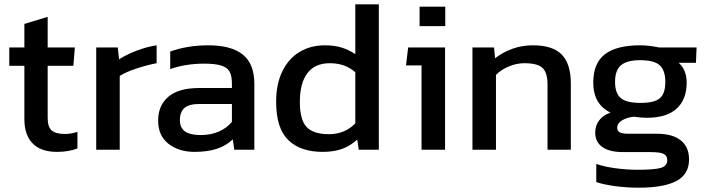

<svg xmlns="http://www.w3.org/2000/svg" viewBox="-20 -694 3279 890"><path d="M93 -141V-389H23V-474H93V-583L201 -616V-474H327L320 -389H201V-147Q201 -106 219.5 -89.5Q238 -73 282 -73Q309 -73 339 -83V-6Q300 10 244 10Q169 10 131 -29.5Q93 -69 93 -141Z M426 -474H526L532 -419Q566 -441 613 -459Q660 -477 706 -484V-401Q663 -393 613 -376.5Q563 -360 535 -342V0H426Z M713 -135Q713 -205 760.5 -245.5Q808 -286 903 -286H1055V-307Q1055 -342 1044.5 -361.5Q1034 -381 1006 -390Q978 -399 926 -399Q842 -399 769 -374V-455Q803 -468 849 -476Q895 -484 946 -484Q1052 -484 1105.5 -441Q1159 -398 1159 -305V0H1066L1059 -48Q1029 -19 986 -4.5Q943 10 881 10Q809 10 761 -27.5Q713 -65 713 -135ZM1055 -129V-212H905Q857 -212 835.5 -194Q814 -176 814 -137Q814 -101 838 -84.5Q862 -68 910 -68Q957 -68 994 -84Q1031 -100 1055 -129Z M1260 -222Q1260 -305 1289 -364Q1318 -423 1369 -453.5Q1420 -484 1486 -484Q1528 -484 1562 -474Q1596 -464 1627 -443V-674H1736V0H1643L1636 -47Q1603 -17 1565 -3.5Q1527 10 1476 10Q1373 10 1316.5 -44.5Q1260 -99 1260 -222ZM1627 -122V-359Q1580 -401 1509 -401Q1440 -401 1405 -355Q1370 -309 1370 -221Q1370 -138 1401.5 -105Q1433 -72 1505 -72Q1578 -72 1627 -122Z M1925 -663H2044V-573H1925ZM1934 -391H1862L1872 -474H2043V0H1934Z M2170 -474H2270L2275 -424Q2309 -451 2354 -467.5Q2399 -484 2450 -484Q2542 -484 2584 -441Q2626 -398 2626 -307V0H2518V-302Q2518 -357 2495 -379Q2472 -401 2411 -401Q2374 -401 2338.5 -386Q2303 -371 2279 -347V0H2170Z M2744 150V66Q2782 79 2834 86Q2886 93 2935 93Q3011 93 3042 84.5Q3073 76 3073 49Q3073 28 3056.5 19.5Q3040 11 2996 11H2868Q2805 11 2772 -12.5Q2739 -36 2739 -80Q2739 -111 2757 -135.5Q2775 -160 2810 -172Q2730 -211 2730 -311Q2730 -401 2784 -442.5Q2838 -484 2948 -484Q2988 -484 3035 -474H3209L3206 -403H3126Q3163 -370 3163 -311Q3163 -233 3116.5 -190.5Q3070 -148 2978 -148Q2954 -148 2919 -153Q2887 -150 2864 -136.5Q2841 -123 2841 -102Q2841 -87 2853 -80.5Q2865 -74 2893 -74H3026Q3097 -74 3135.5 -43.5Q3174 -13 3174 45Q3174 114 3115.5 145Q3057 176 2940 176Q2885 176 2832.5 169Q2780 162 2744 150ZM3064 -314Q3064 -368 3038 -391.5Q3012 -415 2948 -415Q2886 -415 2858.5 -391.5Q2831 -368 2831 -314Q2831 -262 2857.5 -239.5Q2884 -217 2948 -217Q3013 -217 3038.5 -238.5Q3064 -260 3064 -314Z"/></svg>

Font: Kanit
Style: Regular
Weight: 400
Designer: Katatrad Team
Foundry: Cadson Demak
Version: Version 1.001